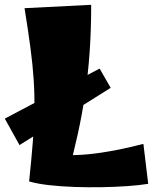

<svg xmlns="http://www.w3.org/2000/svg" viewBox="-55 -779 663 798"><path d="M26 -176 -35 -286 359 -494 405 -414ZM66 -25Q76 -119 81.5 -191Q87 -263 88 -324.5Q89 -386 85 -447.5Q81 -509 71.5 -580.5Q62 -652 47 -745L324 -759Q324 -654 317.5 -562Q311 -470 298.5 -386Q286 -302 268 -220.5Q250 -139 227 -54ZM561 -15Q525 -9 474.5 -5.5Q424 -2 367.5 -1Q311 0 254.5 -2Q198 -4 149 -9.5Q100 -15 66 -25L117 -143Q211 -128 313 -138Q415 -148 541 -181Z"/></svg>

Font: Marhey Light
Style: Regular
Weight: 300
Designer: Nur Syamsi & Bustanul Arifin
Foundry: Namelatype
Version: Version 1.000